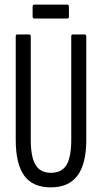

<svg xmlns="http://www.w3.org/2000/svg" viewBox="-20 -804 441 830"><path d="M200 6Q121 6 84.5 -45Q48 -96 48 -199V-647Q48 -655 55 -655H106Q113 -655 113 -647V-200Q113 -126 133.5 -91.5Q154 -57 200 -57Q247 -57 267.5 -91Q288 -125 288 -200V-647Q288 -655 295 -655H346Q353 -655 353 -647V-199Q353 -96 315 -45Q277 6 200 6ZM129 -724Q121 -724 121 -732V-776Q121 -784 129 -784H270Q278 -784 278 -776V-732Q278 -724 270 -724Z"/></svg>

Font: Sofia Sans Extra Condensed
Style: Regular
Weight: 400
Designer: Botio Nikoltchev, Ani Petrova
Foundry: lettersoup
Version: Version 4.101